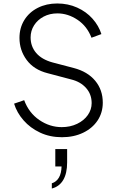

<svg xmlns="http://www.w3.org/2000/svg" viewBox="-20 -777 683 1104"><path d="M61 -181 119 -201Q146 -128 206 -87Q266 -46 335 -46Q384 -46 423.5 -65Q463 -84 485 -115.5Q507 -147 507 -184Q507 -235 475 -271Q443 -307 390 -320L254 -356Q175 -376 133.5 -432Q92 -488 92 -559Q92 -617 120 -662Q148 -707 197.5 -732Q247 -757 309 -757Q371 -757 423.5 -733.5Q476 -710 512 -669.5Q548 -629 563 -581L506 -560Q481 -626 426 -663Q371 -700 310 -700Q266 -700 231 -681.5Q196 -663 176 -631.5Q156 -600 156 -562Q156 -510 188 -472.5Q220 -435 282 -418L404 -386Q484 -365 527.5 -312.5Q571 -260 571 -187Q571 -129 541 -84Q511 -39 457.5 -13.5Q404 12 336 12Q267 12 210.5 -14.5Q154 -41 115.5 -85Q77 -129 61 -181ZM334 180H298V80H366V157Q366 220 343.5 258Q321 296 278 307V277Q304 269 318.5 244.5Q333 220 334 180Z"/></svg>

Font: Eudoxus Sans Light
Style: Regular
Weight: 300
Designer: Stijn de Vries
Foundry: tokotype
Version: Version 2.005